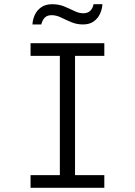

<svg xmlns="http://www.w3.org/2000/svg" viewBox="-20 -891 640 911"><path d="M125 0V-60H264V-626H125V-686H475V-626H336V-60H475V0ZM134 -775Q135 -798 145 -820Q155 -842 175.5 -856.5Q196 -871 228 -871Q259 -871 284.5 -860.5Q310 -850 332.5 -839Q355 -828 375 -828Q396 -828 408 -839.5Q420 -851 424 -871H466Q465 -849 455 -826.5Q445 -804 425 -789.5Q405 -775 374 -775Q344 -775 318 -786Q292 -797 269.5 -808Q247 -819 225 -819Q204 -819 192.5 -807.5Q181 -796 176 -775Z"/></svg>

Font: Chivo Mono Medium ExtraLight
Style: Regular
Weight: 250
Monospace: yes
Version: Version 1.008